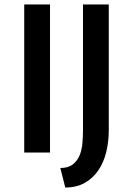

<svg xmlns="http://www.w3.org/2000/svg" viewBox="-20 -680 592 856"><path d="M203 0H88V-660H203ZM465 -101Q465 -48 453.5 -1.5Q442 45 418 80Q394 115 357.5 135.5Q321 156 271 156L249 69Q284 69 304.5 53Q325 37 335 12.5Q345 -12 347.5 -42.5Q350 -73 350 -102V-660H465Z"/></svg>

Font: Quattrocento Sans
Style: Bold
Weight: 700
Designer: Pablo Impallari
Foundry: Pablo Impallari, Igino Marini, Brenda Gallo
Version: Version 2.000